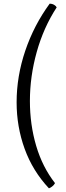

<svg xmlns="http://www.w3.org/2000/svg" viewBox="-20 -820 360 1040"><path d="M245 200Q157 106 113.5 -14Q70 -134 70 -266Q70 -407 117 -545.5Q164 -684 249 -800Q263 -800 273.5 -793.5Q284 -787 287 -780Q216 -671 179 -538.5Q142 -406 142 -273Q142 -145 176 -30Q210 85 278 172Q272 183 262 190.5Q252 198 245 200Z"/></svg>

Font: Texturina ExtraLight
Style: Regular
Weight: 200
Designer: Guillermo Torres Carreño
Foundry: Omnibus-Type
Version: Version 1.002; ttfautohint (v1.8.3)